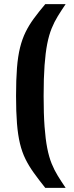

<svg xmlns="http://www.w3.org/2000/svg" viewBox="-20 -763 358 933"><path d="M200 150Q168 110 144 76.5Q120 43 103.5 9.5Q87 -24 77 -65.5Q67 -107 62.5 -163Q58 -219 58 -297Q58 -376 62.5 -433Q67 -490 77.5 -532Q88 -574 104.5 -607.5Q121 -641 144.5 -673Q168 -705 200 -743H299Q278 -712 261 -684.5Q244 -657 231 -625Q218 -593 209.5 -550Q201 -507 196.5 -445.5Q192 -384 192 -297Q192 -209 196.5 -148Q201 -87 209.5 -43.5Q218 0 231 32Q244 64 261 91.5Q278 119 299 150Z"/></svg>

Font: Saira SemiCondensed
Style: Bold
Weight: 700
Width: 4
Designer: Hector Gatti with collaboration of the Omnibus-Type team
Foundry: Omnibus-Type
Version: Version 1.101